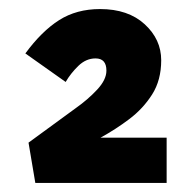

<svg xmlns="http://www.w3.org/2000/svg" viewBox="-20 -822 413 424"><path d="M58 -418 43 -507 147 -583Q174 -602 194.5 -624Q215 -646 215 -666Q215 -693 191 -693Q170 -693 153 -676.5Q136 -660 125 -641L36 -704Q72 -753 110.5 -777.5Q149 -802 201 -802Q263 -802 299.5 -768.5Q336 -735 336 -689Q336 -645 316 -613.5Q296 -582 265.5 -559Q235 -536 202 -518H348V-418Z"/></svg>

Font: Lexend ExtraBold
Style: Regular
Weight: 800
Designer: Bonnie Shaver-Troup, Thomas Jockin
Foundry: Lexend
Version: Version 1.007; ttfautohint (v1.8.3)